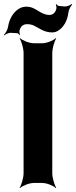

<svg xmlns="http://www.w3.org/2000/svg" viewBox="-65 -931 387 977"><path d="M201 -50V-661C201 -685 212 -722 221 -735L219 -737C207 -725 173 -711 150 -711H107C84 -711 49 -725 37 -737L35 -735C44 -722 55 -685 55 -661V-50C55 -26 44 11 35 24L37 26C49 14 84 0 107 0H150C173 0 207 14 219 26L221 24C212 11 201 -26 201 -50ZM70 -897C57 -897 43 -894 32 -887C4 -870 -17 -838 -24 -795C-26 -780 -37 -761 -45 -754L-43 -751C-36 -758 -19 -765 -8 -764L23 -762C28 -761 32 -756 34 -753L37 -755C35 -759 33 -769 34 -775C39 -795 52 -808 72 -808C84 -808 95 -806 105 -802C135 -788 158 -766 201 -766C213 -766 224 -770 234 -777C258 -793 278 -824 283 -867C285 -882 295 -901 302 -907L300 -911C293 -904 274 -897 263 -898L234 -901C229 -901 224 -907 222 -910L219 -908C221 -904 223 -894 222 -888C218 -868 205 -855 187 -855C139 -855 119 -897 70 -897Z"/></svg>

Font: Asimov
Style: EdgeExtreme
Weight: 500
Designer: Google
Version: Version 2.000980: 2014